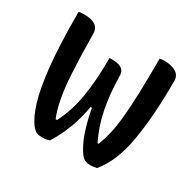

<svg xmlns="http://www.w3.org/2000/svg" viewBox="-126 -685 852 835"><g transform="rotate(30 300.0 -267.5)"><path d="M261 -436H273Q338 -436 338 -394Q340 -298 354.5 -226Q369 -154 401 -89H407Q419 -121 427.5 -157Q436 -193 441 -243.5Q446 -294 448.5 -366Q451 -438 451 -542Q460 -545 474 -545Q509 -545 532 -531.5Q555 -518 555 -489Q555 -314 533.5 -189Q512 -64 453 6Q438 10 420 10Q407 10 395.5 5.5Q384 1 373 -14Q327 -77 303 -210H296Q285 -146 265 -94.5Q245 -43 216 4Q201 10 178 10Q162 10 151.5 5.5Q141 1 127 -16Q104 -46 85 -106.5Q66 -167 55 -272Q44 -377 44 -542Q49 -544 56 -544.5Q63 -545 71 -545Q147 -545 147 -492Q148 -377 152.5 -300.5Q157 -224 166.5 -174Q176 -124 191 -88H198Q233 -156 247 -238.5Q261 -321 261 -436Z"/></g></svg>

Font: Recursive Mn Csl St Med
Style: Regular
Weight: 500
Monospace: yes
Version: Version 1.079;hotconv 1.0.112;makeotfexe 2.5.65598; ttfautoh